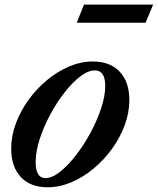

<svg xmlns="http://www.w3.org/2000/svg" viewBox="-20 -801 684 832"><path d="M186.5 10.5Q111 10.5 69.8 -34.2Q28.5 -79 28.5 -157.5Q28.5 -211.5 48.5 -265.5Q68.5 -319.5 103.5 -368Q138.5 -416.5 183.8 -454Q229 -491.5 279.8 -513Q330.5 -534.5 382 -534.5Q457.5 -534.5 499 -490Q540.5 -445.5 540.5 -367.5Q540.5 -313 520.5 -258.8Q500.5 -204.5 465.5 -156.2Q430.5 -108 385.2 -70.2Q340 -32.5 289 -11Q238 10.5 186.5 10.5ZM177.5 -29Q205 -29 239.5 -56Q274 -83 308.5 -127.5Q343 -172 371.8 -225Q400.5 -278 418.2 -331.5Q436 -385 436 -428.5Q436 -496 391 -496Q362 -496 327.8 -469.8Q293.5 -443.5 259.5 -400Q225.5 -356.5 197.2 -303.8Q169 -251 151.8 -197.5Q134.5 -144 134.5 -99Q134.5 -29 177.5 -29ZM312.5 -702.5 344 -781H643.5L611 -702.5Z"/></svg>

Font: Libre Caslon Text Medium Italic
Style: Regular
Weight: 500
Italic angle: -22.583°
Designer: Pablo Impallari, Rodrigo Fuenzalida, Katja Schimmel
Foundry: Pablo Impallari, Rodrigo Fuenzalida
Version: Version 2.000